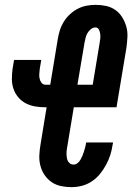

<svg xmlns="http://www.w3.org/2000/svg" viewBox="-20 -763 545 791"><path d="M275 8Q252 8 231 3.5Q210 -1 193 -12.5Q176 -24 164 -41.5Q152 -59 146.5 -80Q141 -101 142 -123Q143 -145 147 -168L172 -321H167Q146 -321 125 -324.5Q104 -328 86 -337.5Q68 -347 55 -362.5Q42 -378 35.5 -397Q29 -416 29 -437.5Q29 -459 32 -481L38 -516H150L144 -481Q143 -470 142 -460Q141 -450 143 -440Q145 -430 151 -422Q157 -414 167 -414H187L218 -602Q221 -620 226.5 -638Q232 -656 242.5 -673Q253 -690 268 -704Q283 -718 300.5 -727Q318 -736 336.5 -739.5Q355 -743 373 -743Q396 -743 417 -738.5Q438 -734 455 -722Q472 -710 483 -692.5Q494 -675 500 -654.5Q506 -634 505 -612Q504 -590 501 -567L460 -321H284L256 -152Q254 -142 254 -131Q254 -120 256 -110Q258 -100 265 -92.5Q272 -85 283 -85Q292 -85 299.5 -91Q307 -97 311.5 -105Q316 -113 319.5 -121Q323 -129 325.5 -137.5Q328 -146 330.5 -154.5Q333 -163 334 -171L335 -176H446L444 -167Q441 -146 434.5 -125Q428 -104 417 -84Q406 -64 392 -46.5Q378 -29 358.5 -16Q339 -3 317.5 2.5Q296 8 275 8ZM362 -414 390 -583Q392 -593 393 -603Q394 -613 393 -622.5Q392 -632 387.5 -641Q383 -650 373 -650Q363 -650 354 -642.5Q345 -635 340 -626Q335 -617 332.5 -607Q330 -597 328 -586L299 -414Z"/></svg>

Font: Iosevka Term Curly Heavy
Style: Italic
Weight: 900
Italic angle: -9°
Designer: Belleve Invis
Foundry: Belleve Invis
Version: Version 32.3.0